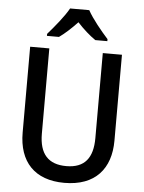

<svg xmlns="http://www.w3.org/2000/svg" viewBox="-62 -990 787 1048"><g transform="rotate(5 331.5 -465.5)"><path d="M384 -941H279C255 -897 202 -833 166 -792V-781H232C262 -802 297 -834 331 -870C364 -834 399 -803 431 -781H497V-792C461 -832 408 -896 384 -941ZM583 -243V-714H478V-248C478 -140 434 -82 333 -82C235 -82 185 -135 185 -247V-714H80V-244C80 -84 167 10 330 10C500 10 583 -90 583 -243Z"/></g></svg>

Font: Noto Sans Arabic SemCond Med
Style: Regular
Weight: 500
Width: 4
Designer: Monotype Design Team, Nadine Chahine, Nizar Qandah and Khaled Hosny
Foundry: Monotype Imaging Inc.
Version: Version 2.012